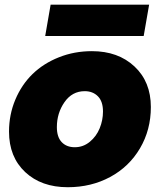

<svg xmlns="http://www.w3.org/2000/svg" viewBox="-20 -784 676 811"><path d="M617.2 -332Q617.2 -235.4 571.3 -157.5Q525.4 -79.6 445.3 -36.4Q365.2 6.8 266.1 6.8Q154.8 6.8 86.4 -57.1Q18.1 -121.1 18.1 -228Q18.1 -299.8 44.7 -363Q71.3 -426.3 117.4 -471.2Q163.6 -516.1 228.8 -542Q293.9 -567.9 368.2 -567.9Q479 -567.9 548.1 -503.2Q617.2 -438.5 617.2 -332ZM220.2 -247.1Q220.2 -205.1 240.7 -183.6Q261.2 -162.1 295.9 -162.1Q331.5 -162.1 359.4 -185.1Q387.2 -208 401.1 -242.2Q415 -276.4 415 -313Q415 -355.5 393.6 -377.2Q372.1 -398.9 337.9 -398.9Q284.7 -398.9 252.4 -352.5Q220.2 -306.2 220.2 -247.1ZM170.9 -631.8 193.8 -764.2H609.9L586.9 -631.8Z"/></svg>

Font: Poppins ExtraBold
Style: Italic
Weight: 800
Italic angle: -10°
Designer: Ninad Kale (Devanagari), Jonny Pinhorn (Latin)
Foundry: Indian Type Foundry
Version: Version 3.200;PS 1.000;hotconv 16.6.54;makeotf.lib2.5.65590